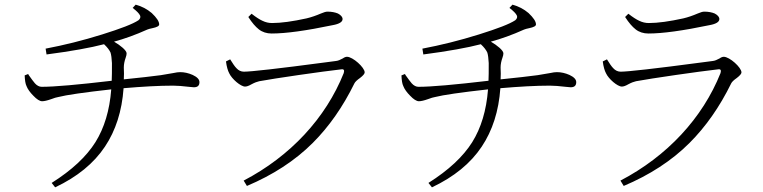

<svg xmlns="http://www.w3.org/2000/svg" viewBox="-20 -772 3278 825"><path d="M217 33C312 -12 383 -70 431 -142C477 -211 504 -294 511 -393C593 -400 664 -404 724 -404C743 -404 765 -402 791 -399C802 -398 810 -397 813 -397C829 -397 837 -404 837 -419C837 -431 827 -441 808 -450C790 -458 772 -462 754 -462C747 -462 737 -461 724 -458C707 -455 689 -452 671 -449C634 -444 581 -438 512 -431C513 -447 513 -464 512 -482C512 -496 515 -510 520 -524C523 -532 524 -538 524 -543C524 -555 498 -577 470 -593C514 -605 562 -622 613 -645C618 -647 625 -649 635 -651C654 -655 664 -660 664 -667C664 -680 653 -696 632 -716C612 -733 589 -745 563 -752L550 -738C567 -725 578 -714 582 -705C585 -698 582 -691 575 -685C551 -669 499 -649 419 -624C336 -598 255 -578 176 -563L180 -538C287 -552 370 -567 427 -582C441 -569 450 -557 455 -546C458 -536 460 -521 461 -501C461 -466 461 -441 460 -425C315 -408 215 -399 159 -399C149 -399 139 -404 130 -414C124 -421 115 -433 103 -450C102 -452 102 -453 101 -454L86 -448C87 -427 89 -412 94 -402C99 -389 109 -375 123 -361C138 -345 151 -337 161 -337C170 -337 183 -340 200 -346C213 -351 223 -354 230 -355C265 -364 341 -375 458 -388C451 -297 428 -222 390 -161C351 -99 289 -41 202 14Z M1041 27C1152 -20 1247 -81 1324 -158C1393 -227 1453 -312 1503 -414C1506 -420 1514 -428 1527 -437C1540 -447 1547 -455 1547 -461C1547 -482 1496 -528 1471 -528C1466 -528 1460 -526 1453 -521C1442 -515 1433 -511 1424 -510C1417 -509 1402 -507 1378 -504C1175 -477 1058 -464 1028 -464C1016 -464 1005 -469 996 -479C989 -486 980 -499 969 -517L951 -508C954 -485 959 -468 965 -457C976 -433 1014 -400 1033 -400C1040 -400 1049 -403 1061 -410C1074 -417 1085 -421 1094 -423C1158 -435 1365 -465 1446 -474C1457 -476 1461 -471 1457 -458C1380 -265 1228 -101 1027 4ZM1147 -628C1208 -628 1295 -640 1410 -664C1438 -669 1452 -678 1452 -690C1452 -699 1445 -707 1432 -714C1420 -719 1405 -722 1387 -722C1380 -722 1371 -719 1359 -714C1338 -705 1318 -698 1297 -693C1238 -680 1188 -673 1149 -673C1135 -673 1121 -676 1107 -683C1096 -688 1080 -698 1061 -713L1047 -699C1063 -674 1078 -657 1092 -646C1107 -634 1126 -628 1147 -628Z M1836 33C1931 -12 2002 -70 2050 -142C2096 -211 2123 -294 2130 -393C2212 -400 2283 -404 2343 -404C2362 -404 2384 -402 2410 -399C2421 -398 2429 -397 2432 -397C2448 -397 2456 -404 2456 -419C2456 -431 2446 -441 2427 -450C2409 -458 2391 -462 2373 -462C2366 -462 2356 -461 2343 -458C2326 -455 2308 -452 2290 -449C2253 -444 2200 -438 2131 -431C2132 -447 2132 -464 2131 -482C2131 -496 2134 -510 2139 -524C2142 -532 2143 -538 2143 -543C2143 -555 2117 -577 2089 -593C2133 -605 2181 -622 2232 -645C2237 -647 2244 -649 2254 -651C2273 -655 2283 -660 2283 -667C2283 -680 2272 -696 2251 -716C2231 -733 2208 -745 2182 -752L2169 -738C2186 -725 2197 -714 2201 -705C2204 -698 2201 -691 2194 -685C2170 -669 2118 -649 2038 -624C1955 -598 1874 -578 1795 -563L1799 -538C1906 -552 1989 -567 2046 -582C2060 -569 2069 -557 2074 -546C2077 -536 2079 -521 2080 -501C2080 -466 2080 -441 2079 -425C1934 -408 1834 -399 1778 -399C1768 -399 1758 -404 1749 -414C1743 -421 1734 -433 1722 -450C1721 -452 1721 -453 1720 -454L1705 -448C1706 -427 1708 -412 1713 -402C1718 -389 1728 -375 1742 -361C1757 -345 1770 -337 1780 -337C1789 -337 1802 -340 1819 -346C1832 -351 1842 -354 1849 -355C1884 -364 1960 -375 2077 -388C2070 -297 2047 -222 2009 -161C1970 -99 1908 -41 1821 14Z M2660 27C2771 -20 2866 -81 2943 -158C3012 -227 3072 -312 3122 -414C3125 -420 3133 -428 3146 -437C3159 -447 3166 -455 3166 -461C3166 -482 3115 -528 3090 -528C3085 -528 3079 -526 3072 -521C3061 -515 3052 -511 3043 -510C3036 -509 3021 -507 2997 -504C2794 -477 2677 -464 2647 -464C2635 -464 2624 -469 2615 -479C2608 -486 2599 -499 2588 -517L2570 -508C2573 -485 2578 -468 2584 -457C2595 -433 2633 -400 2652 -400C2659 -400 2668 -403 2680 -410C2693 -417 2704 -421 2713 -423C2777 -435 2984 -465 3065 -474C3076 -476 3080 -471 3076 -458C2999 -265 2847 -101 2646 4ZM2766 -628C2827 -628 2914 -640 3029 -664C3057 -669 3071 -678 3071 -690C3071 -699 3064 -707 3051 -714C3039 -719 3024 -722 3006 -722C2999 -722 2990 -719 2978 -714C2957 -705 2937 -698 2916 -693C2857 -680 2807 -673 2768 -673C2754 -673 2740 -676 2726 -683C2715 -688 2699 -698 2680 -713L2666 -699C2682 -674 2697 -657 2711 -646C2726 -634 2745 -628 2766 -628Z"/></svg>

Font: AllPunType Light
Style: Regular
Weight: 300
Version: 1.0